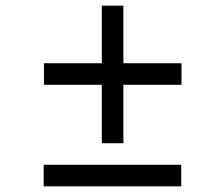

<svg xmlns="http://www.w3.org/2000/svg" viewBox="-20 -666 791 677"><path d="M415 -646V-443H620V-367H415V-161H339V-367H135V-443H339V-646ZM134 -85H619V-9H134Z"/></svg>

Font: Freesentation 4 Regular
Style: Regular
Weight: 400
Designer: glyphs from Roboto by Christian Robertson / Hangul glyphs from Noto Sans CJK(Source Han Sans) by Jang Soo-young and Kang
Foundry: PT&
Version: Version 2.001